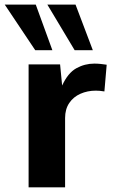

<svg xmlns="http://www.w3.org/2000/svg" viewBox="-58 -805 496 825"><path d="M64.9 0V-528.3H200.2L209 -437.5Q233.9 -491.7 270 -511.7Q306.2 -531.7 347.2 -531.7Q360.8 -531.7 374 -530.3Q387.2 -528.8 400.4 -526.9L390.6 -412.1Q379.9 -414.1 370.1 -414.8Q360.4 -415.5 353.5 -415.5Q317.9 -415.5 287.6 -402.1Q257.3 -388.7 239.5 -362.3Q221.7 -335.9 221.7 -297.9V0ZM93.3 -589.4 -37.6 -785.2H95.7L167 -589.4ZM262.7 -589.4 145.5 -785.2H266.6L340.8 -589.4Z"/></svg>

Font: Comme
Style: Bold
Weight: 700
Version: Version 1.000;gftools[0.9.27]